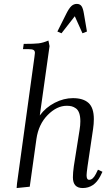

<svg xmlns="http://www.w3.org/2000/svg" viewBox="-20 -953 562 980"><path d="M64.9 6.8 66.9 -17.1 155.8 -662.1Q158.2 -681.6 158.2 -683.1Q158.2 -693.4 151.4 -697.8Q144.5 -702.1 127 -702.1H97.2L101.1 -729Q154.8 -729 177.2 -731.7Q199.7 -734.4 227.1 -746.1L232.9 -717.8L183.1 -363.8Q213.4 -404.8 259.5 -428.5Q305.7 -452.1 352.1 -452.1Q404.8 -452.1 431.9 -427.5Q459 -402.8 459 -345.2Q459 -320.3 455.1 -294.9L426.8 -104Q421.9 -68.8 421.9 -58.1Q421.9 -35.2 435.1 -35.2Q454.1 -35.2 469.2 -64.9L480 -86.9L502.9 -76.2L492.2 -54.2Q460.9 6.8 401.9 6.8Q352.1 6.8 352.1 -47.9Q352.1 -71.8 356.9 -105L386.2 -290Q390.1 -313 390.1 -334Q390.1 -358.9 384.3 -375.5Q378.4 -392.1 367.4 -399.9Q356.4 -407.7 345.7 -410.4Q335 -413.1 320.8 -413.1Q270 -413.1 223.4 -366Q176.8 -318.8 166 -244.1L131.8 0ZM272.9 -792 318.8 -883.8Q332.5 -911.1 344.5 -922.1Q356.4 -933.1 372.1 -933.1Q387.7 -933.1 395.8 -922.1Q403.8 -911.1 408.2 -883.8L423.8 -792L400.9 -783.2L361.8 -870.1L293.9 -783.2Z"/></svg>

Font: Dihjauti
Style: Italic
Weight: 400
Italic angle: -9°
Designer: T. Christopher White
Version: Version 3.0.0